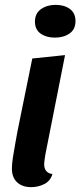

<svg xmlns="http://www.w3.org/2000/svg" viewBox="-20 -751 331 791"><path d="M206 -596Q171 -596 147.5 -612.5Q124 -629 124 -662Q124 -696 149 -713.5Q174 -731 209 -731Q245 -731 268 -714Q291 -697 291 -664Q291 -630 266.5 -613Q242 -596 206 -596ZM108 20Q72 20 50.5 0Q29 -20 29 -57Q29 -75 33.5 -104.5Q38 -134 43.5 -163Q49 -192 52 -210L113 -510L248 -524L167 -115Q166 -107 164 -94.5Q162 -82 162 -73Q162 -57 170.5 -46.5Q179 -36 196 -34Q188 -6 163 7Q138 20 108 20Z"/></svg>

Font: Sansita Swashed Medium
Style: Regular
Weight: 500
Designer: Pablo Cosgaya
Foundry: Omnibus-Type
Version: Version 1.003; ttfautohint (v1.8.3)